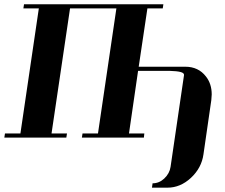

<svg xmlns="http://www.w3.org/2000/svg" viewBox="-20 -635 1039 886"><path d="M0 0 2.9 -19H74.2L159.2 -596.2H87.9L90.8 -615.2H733.9L731 -596.2H660.2L620.1 -327.1H835Q895.5 -327.1 930.2 -282.2Q957 -248.5 957 -199.2Q957 -190.4 955.1 -172.9L918.9 77.1Q910.2 140.1 860.8 186Q812 231 752.9 231H681.2L684.1 210.9Q714.4 210.9 737.8 189Q762.7 165.5 767.1 134.8L829.1 -288.1Q830.6 -297.9 814 -302.5Q797.4 -307.1 761.2 -308.1H617.2L575.2 -19H646L644 0H357.9L360.8 -19H432.1L517.1 -596.2H303.2L217.8 -19H289.1L286.1 0Z"/></svg>

Font: Hjet
Style: Italic
Weight: 400
Designer: T. Christopher White
Version: Version 1.2